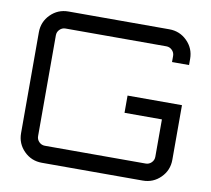

<svg xmlns="http://www.w3.org/2000/svg" viewBox="-79 -810 989 900"><g transform="rotate(10 415.0 -360.0)"><path d="M776 -600V-571H695V-600Q695 -616 683.5 -627.5Q672 -639 656 -639H176Q160 -639 148.5 -627.5Q137 -616 137 -600V-120Q137 -104 148.5 -92.5Q160 -81 176 -81H656Q672 -81 683.5 -92.5Q695 -104 695 -120V-298H517V-380H776V-120Q776 -70 741 -35Q706 0 656 0H176Q126 0 91 -35Q56 -70 56 -120V-600Q56 -650 91 -685Q126 -720 176 -720H656Q706 -720 741 -685Q776 -650 776 -600Z"/></g></svg>

Font: Orbitron
Style: Regular
Weight: 400
Designer: Matt McInerney
Foundry: Matt McInerney
Version: 1.000